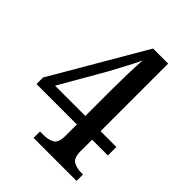

<svg xmlns="http://www.w3.org/2000/svg" viewBox="-205 -821 928 928"><g transform="rotate(45 259.5 -357.0)"><path d="M189 0V-44H214Q246 -44 268.5 -56.5Q291 -69 291 -116V-194H15V-239L292 -714H395V-252H503V-194H395V-116Q395 -69 417.5 -56.5Q440 -44 471 -44H483V0ZM84 -252H291V-436Q291 -480 292.5 -535.5Q294 -591 297 -638Q291 -623 275.5 -593Q260 -563 243.5 -532.5Q227 -502 217 -483Z"/></g></svg>

Font: Noto Serif Georgian SemiCondensed Medium
Style: Regular
Weight: 500
Width: 4
Designer: Monotype Design Team, Akaki Razmadze
Foundry: Google LLC
Version: Version 2.003; ttfautohint (v1.8.4.7-5d5b)